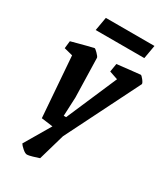

<svg xmlns="http://www.w3.org/2000/svg" viewBox="-199 -715 856 985"><g transform="rotate(30 229.0 -222.0)"><path d="M458 -425 241 9 196 165Q182 170 159.5 176.5Q137 183 128 183Q117 183 100.5 168.5Q84 154 79 145L169 -8L101 -17L74 -374L23 -387L28 -431Q41 -434 69 -442Q91 -448 116.5 -454.5Q142 -461 156 -464Q160 -464 175 -449Q190 -434 191 -427L197 -195L192 -84H206L335 -383L285 -400L293 -449Q319 -452 363 -457Q407 -462 429 -464Q434 -464 446.5 -448Q459 -432 458 -425ZM128 -627H416L402 -547H114Z"/></g></svg>

Font: Grenze SemiBold
Style: Italic
Weight: 600
Italic angle: -10°
Designer: Renata Polastri
Foundry: Omnibus-Type
Version: Version 1.002; ttfautohint (v1.8)